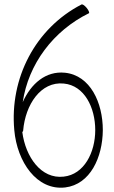

<svg xmlns="http://www.w3.org/2000/svg" viewBox="-20 -841 527 887"><path d="M356 -820C143 -710 24 -479 46 -240C59 -93 150 40 281 25C397 11 454 -114 455 -240C455 -367 397 -493 280 -505C191 -514 123 -454 85 -369C111 -545 226 -699 391 -780C394 -783 389 -794 380 -805C370 -817 360 -823 356 -820ZM87 -238C97 -357 168 -466 275 -455C370 -446 420 -344 420 -240C420 -137 369 -35 274 -25C170 -13 98 -116 83 -231C85 -233 87 -235 87 -238Z"/></svg>

Font: Nupuram Condensed Thin
Style: Regular
Weight: 100
Width: 3
Designer: Santhosh Thottingal (santhosh.thottingal@gmail.com)
Foundry: SMC
Version: Version 1.000